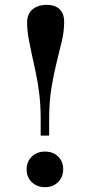

<svg xmlns="http://www.w3.org/2000/svg" viewBox="-20 -759 373 793"><path d="M148 -199V-269Q148 -323 142.5 -369Q137 -415 128.5 -455.5Q120 -496 112 -532Q104 -568 98 -601Q92 -634 92 -666Q92 -690 102 -706Q112 -722 130.5 -730.5Q149 -739 172 -739Q207 -739 226 -721Q245 -703 245 -668Q245 -630 235.5 -589.5Q226 -549 214 -501.5Q202 -454 192.5 -396.5Q183 -339 183 -268V-199ZM166 14Q133 14 111.5 -6.5Q90 -27 90 -59Q90 -92 111.5 -112.5Q133 -133 166 -133Q199 -133 220 -112.5Q241 -92 241 -60Q241 -28 220 -7Q199 14 166 14Z"/></svg>

Font: Literata 60pt Medium
Style: Regular
Weight: 500
Designer: Latin by Veronika Burian and Jose Scaglione. Greek by Irene Vlachou. Cyrillic by Vera Evstafieva.
Foundry: TypeTogether
Version: Version 3.103;gftools[0.9.29]